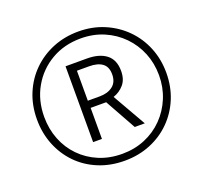

<svg xmlns="http://www.w3.org/2000/svg" viewBox="-126 -869 1083 1023"><g transform="rotate(-20 415.5 -357.0)"><path d="M415 9Q334 9 266.5 -19Q199 -47 150.5 -97Q102 -147 75.5 -213.5Q49 -280 49 -357Q49 -437 77 -504Q105 -571 155 -620Q205 -669 271.5 -696Q338 -723 416 -723Q495 -723 562 -694.5Q629 -666 678.5 -616Q728 -566 755 -499.5Q782 -433 782 -357Q782 -278 754.5 -211.5Q727 -145 677.5 -95.5Q628 -46 561 -18.5Q494 9 415 9ZM415 -30Q485 -30 544.5 -55Q604 -80 648 -125Q692 -170 716.5 -229.5Q741 -289 741 -357Q741 -425 717 -484Q693 -543 649 -588Q605 -633 545.5 -658.5Q486 -684 415 -684Q321 -684 247.5 -641Q174 -598 132 -524Q90 -450 90 -357Q90 -288 113.5 -228.5Q137 -169 180.5 -124.5Q224 -80 283.5 -55Q343 -30 415 -30ZM289 -142V-572H410Q480 -572 519.5 -541.5Q559 -511 559 -448Q559 -400 534.5 -371.5Q510 -343 474 -331L582 -142H525L427 -318H339V-142ZM406 -359Q451 -359 479.5 -381Q508 -403 508 -447Q508 -490 481.5 -509.5Q455 -529 407 -529H338V-359Z"/></g></svg>

Font: Noto Sans Myanmar UI SemiCondensed Light
Style: Regular
Weight: 300
Width: 4
Designer: Monotype Design Team
Foundry: Monotype Imaging Inc.
Version: Version 2.103; ttfautohint (v1.8.4.7-5d5b)